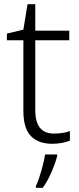

<svg xmlns="http://www.w3.org/2000/svg" viewBox="-20 -679 380 920"><path d="M238 -39Q260 -39 280 -42Q300 -45 315 -51V-5Q300 1 278 5.5Q256 10 231 10Q164 10 128 -27Q92 -64 92 -148V-486H13V-518L92 -537L112 -659H149V-532H312V-486H149V-151Q149 -39 238 -39ZM254 68Q246 101 227.5 144Q209 187 185 221H152V212Q160 196 169 168.5Q178 141 185.5 111.5Q193 82 196 61H254Z"/></svg>

Font: RS Noto Sans Light
Style: Regular
Weight: 300
Designer: Monotype Design Team
Foundry: Monotype Imaging Inc.
Version: Version 3.10